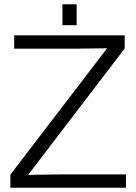

<svg xmlns="http://www.w3.org/2000/svg" viewBox="-20 -887 644 907"><path d="M29 -62 486 -659 335 -657H47V-720H569V-658L113 -61L264 -63H575V0H29ZM275 -867H342V-768H275Z"/></svg>

Font: Aspekta 300
Style: Regular
Weight: 300
Designer: Ivo Dolenc
Version: Version 2.000